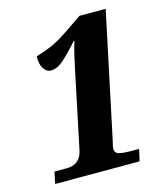

<svg xmlns="http://www.w3.org/2000/svg" viewBox="-108 -800 757 883"><g transform="rotate(-15 270.5 -359.0)"><path d="M45 0 57 -56H115Q179 -56 193 -119L269 -482Q276 -516 283.5 -548.5Q291 -581 301 -613H298Q254 -564 223 -536.5Q192 -509 162 -509Q142 -509 128 -529.5Q114 -550 115 -589Q147 -598 185 -613.5Q223 -629 277 -666L353 -718H478L353 -127Q351 -118 348 -105.5Q345 -93 345 -87Q345 -66 365.5 -61Q386 -56 416 -56H460L447 0Z"/></g></svg>

Font: Noto Serif SemiCondensed ExtraBold
Style: Italic
Weight: 800
Width: 4
Italic angle: -12°
Designer: Monotype Design Team
Foundry: Monotype Imaging Inc.
Version: Version 2.014; ttfautohint (v1.8.4.7-5d5b)